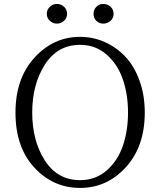

<svg xmlns="http://www.w3.org/2000/svg" viewBox="-20 -928 803 963"><path d="M214.8 -858.4Q214.8 -879.9 230 -894Q245.1 -908.2 265.6 -908.2Q286.1 -908.2 301.3 -894Q316.4 -879.9 316.4 -858.4Q316.4 -837.9 301.3 -823.7Q286.1 -809.6 265.6 -809.6Q245.1 -809.6 230 -823.7Q214.8 -837.9 214.8 -858.4ZM498 -809.6Q477.5 -809.6 463.4 -823.2Q449.2 -836.9 449.2 -858.4Q449.2 -879.9 463.4 -894Q477.5 -908.2 498 -908.2Q519.5 -908.2 534.7 -894Q549.8 -879.9 549.8 -858.4Q549.8 -837.9 534.7 -823.7Q519.5 -809.6 498 -809.6ZM381.8 -24.4Q459 -24.4 514.6 -72.8Q570.3 -121.1 596.2 -196.8Q622.1 -272.5 622.1 -363.3Q622.1 -454.1 596.2 -529.8Q570.3 -605.5 514.6 -654.3Q459 -703.1 381.8 -703.1Q268.6 -703.1 205.1 -604Q141.6 -504.9 141.6 -363.3Q141.6 -221.7 205.1 -123Q268.6 -24.4 381.8 -24.4ZM381.8 -743.2Q446.3 -743.2 504.9 -717.3Q563.5 -691.4 608.4 -644Q653.3 -596.7 679.7 -523.9Q706.1 -451.2 706.1 -363.3Q706.1 -193.4 611.3 -89.4Q516.6 14.6 381.8 14.6Q247.1 14.6 152.3 -87.4Q57.6 -189.5 57.6 -363.3Q57.6 -534.2 152.8 -638.7Q248 -743.2 381.8 -743.2Z"/></svg>

Font: GenYoMin TW TTF Light
Style: Regular
Weight: 300
Version: Version 1.300